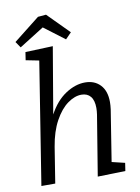

<svg xmlns="http://www.w3.org/2000/svg" viewBox="-102 -1022 795 1092"><g transform="rotate(-10 295.5 -476.0)"><path d="M464 -65 539 -47 532 -1 372 3 429 -345Q432 -366 432 -383Q432 -427 413.5 -449.5Q395 -472 361 -472Q322 -472 281 -442.5Q240 -413 207 -353Q174 -293 160 -207L127 0H47L159 -705L83 -720L90 -766L249 -772L184 -389Q224 -463 280.5 -500Q337 -537 393 -537Q448 -537 481 -502Q514 -467 514 -403Q514 -384 511 -361ZM242 -955 364 -832 330 -797 211 -887 68 -797 44 -832 195 -951Z"/></g></svg>

Font: Bitter Pro
Style: Italic
Weight: 400
Italic angle: -9°
Designer: Sol Matas, and Bitter project Authors
Foundry: Sol Matas
Version: Version 1.010